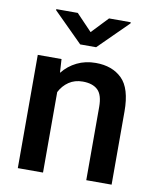

<svg xmlns="http://www.w3.org/2000/svg" viewBox="-84 -816 725 882"><g transform="rotate(10 278.5 -375.0)"><path d="M284.7 -443.4Q247.6 -443.4 220.2 -424.8Q192.9 -406.2 177.2 -375.5V0H59.6V-528.3H170.4L174.3 -464.8Q202.1 -499.5 241.5 -518.8Q280.8 -538.1 329.1 -538.1Q405.8 -538.1 451.4 -493.7Q497.1 -449.2 497.1 -341.3V0H378.9V-341.8Q378.9 -398.4 354.7 -420.9Q330.6 -443.4 284.7 -443.4ZM207 -750 280.3 -673.3 353 -750H454.1V-744.6L317.4 -609.4H243.2L106.9 -745.1V-750Z"/></g></svg>

Font: Vazirmatn UI Medium
Style: Regular
Weight: 500
Designer: Saber Rastikerdar
Foundry: Saber Rastikerdar
Version: Version 33.003